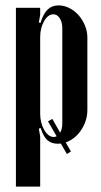

<svg xmlns="http://www.w3.org/2000/svg" viewBox="-20 -524 375 712"><path d="M124 -441 130 -439Q141 -474 157 -489Q173 -504 197 -504Q218 -504 237.5 -494Q257 -484 271.5 -467.5Q286 -451 295 -429.5Q304 -408 304 -384V-116Q304 -91 295 -68.5Q286 -46 271 -28.5Q256 -11 236 -1Q216 9 194 9Q171 9 156 -4Q141 -17 131 -49L124 -47L129 -18V168H39V-495H129V-469ZM129 -101Q129 -85 133 -69.5Q137 -54 144 -42Q151 -30 160 -23Q169 -16 179 -16Q193 -16 202 -30Q211 -44 211 -67V-419Q211 -442 201.5 -456.5Q192 -471 178 -471Q158 -471 143.5 -445.5Q129 -420 129 -387ZM174 -83 243 38 228 47 158 -74Z"/></svg>

Font: Moniqa Narrow Heading
Style: Bold
Weight: 700
Width: 4
Designer: Rajesh Rajput
Foundry: Rajesh Rajput
Version: Version 1.000